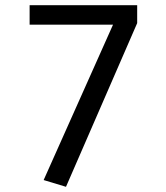

<svg xmlns="http://www.w3.org/2000/svg" viewBox="-20 -709 640 739"><path d="M234 10 148 -16 415 -614H94V-689H508V-620Z"/></svg>

Font: Wlorlttqgufhjawjgtejqphaquk
Style: Regular
Weight: 400
Monospace: yes
Designer: Carrois Corporate & Edenspiekermann
Foundry: Carrois Corporate GbR & Edenspiekermann AG
Version: Version 2.001